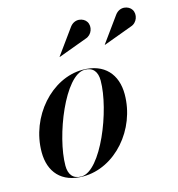

<svg xmlns="http://www.w3.org/2000/svg" viewBox="-106 -791 827 893"><g transform="rotate(-15 307.5 -344.5)"><path d="M579.5 -606C611 -615.5 623.5 -654 608 -678.5C594.5 -700.5 553 -711 528 -677L440.5 -556L441.5 -555ZM362 -606C393.5 -615.5 406 -654 390.5 -678.5C377 -700.5 335.5 -711 310.5 -677L223 -556L224 -555ZM186 10C339.5 10 470.5 -140 470.5 -310C470.5 -405 415.5 -470 310.5 -470C161 -470 27.5 -319.5 27.5 -148.5C27.5 -53.5 81.5 10 186 10ZM177.5 8C136.5 8 118 -18 118 -59.5C118 -201 224 -467.5 319.5 -467.5C360.5 -467.5 379 -441.5 379 -400C379 -258.5 272.5 8 177.5 8Z"/></g></svg>

Font: Bodoni* 96pt Medium
Style: Italic
Weight: 500
Italic angle: -13°
Version: Version 2.3